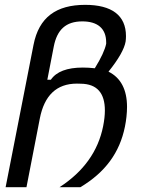

<svg xmlns="http://www.w3.org/2000/svg" viewBox="-20 -780 642 800"><path d="M3.4 0H90.3L146 -286.6C164.6 -381.8 215.3 -431.6 300.3 -431.6C305.7 -431.6 310.5 -431.6 315.9 -431.2C385.3 -430.7 417 -391.1 417 -319.8C417 -300.3 414.6 -278.8 409.7 -253.9C388.7 -149.4 328.1 -64.9 228 0H314.9C418.5 -62 478.5 -143.6 500.5 -252C505.9 -278.3 509.3 -308.1 509.3 -334.5C509.3 -406.2 483.4 -456.1 432.1 -481.4C474.1 -533.7 498 -575.7 503.4 -606.9C504.4 -614.3 504.9 -621.6 504.9 -629.4C504.9 -716.3 445.3 -759.8 335 -759.8C214.8 -759.8 142.1 -708.5 119.6 -592.8ZM177.2 -447.8 204.1 -586.4C217.8 -656.2 254.4 -690.9 323.2 -690.9C386.2 -690.9 422.4 -661.6 422.4 -603.5V-597.7C417.5 -573.2 401.9 -539.1 375 -495.6C357.4 -497.6 340.8 -498.5 325.2 -498.5C259.3 -498.5 214.8 -481.4 191.9 -447.8Z"/></svg>

Font: Hack
Style: Oblique
Weight: 400
Italic angle: -12°
Monospace: yes
Designer: Christopher Simpkins
Foundry: Christopher Simpkins
Version: Version 2.010